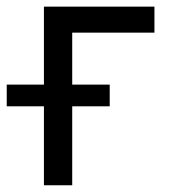

<svg xmlns="http://www.w3.org/2000/svg" viewBox="-63 -550 516 570"><path d="M395.5 -453.1H151.4V-298.8H262.7V-234.4H151.4V0H67.4V-234.4H-43V-298.8H67.4V-530.3H395.5Z"/></svg>

Font: Pretendard Std
Style: Regular
Weight: 400
Designer: Base glyphs from Inter by Rasmus Andersson; Hangeul glyphs from Noto Sans CJK(Source Han Sans) by Jang Soo-young and Kan
Foundry: Kil Hyung-jin
Version: Version 1.309